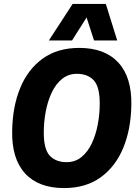

<svg xmlns="http://www.w3.org/2000/svg" viewBox="-20 -951 708 978"><path d="M306 7Q176 7 107.5 -68Q39 -143 42 -285Q44 -408 83 -503Q122 -598 197.5 -652.5Q273 -707 384 -707Q514 -707 583 -632Q652 -557 649 -415Q647 -292 607.5 -197Q568 -102 492.5 -47.5Q417 7 306 7ZM319 -125Q363 -125 395 -151Q427 -177 447.5 -220.5Q468 -264 478 -317Q488 -370 488 -424Q488 -510 457 -542.5Q426 -575 372 -575Q328 -575 296 -549Q264 -523 243.5 -479.5Q223 -436 213 -383Q203 -330 203 -275Q203 -190 234 -157.5Q265 -125 319 -125ZM229 -745 350 -931H519L577 -745H459L421 -862L347 -745Z"/></svg>

Font: Georama
Style: Bold Italic
Weight: 700
Italic angle: -9°
Designer: Jean-Baptiste Levee
Foundry: Production Type
Version: Version 1.000